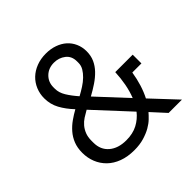

<svg xmlns="http://www.w3.org/2000/svg" viewBox="-182 -878 1058 1058"><g transform="rotate(-45 347.0 -349.0)"><path d="M489 -82Q478 -69 461 -52.5Q444 -36 419.5 -22Q395 -8 361.5 2Q328 12 286 12Q234 12 194 -3Q154 -18 127 -44.5Q100 -71 86 -106Q72 -141 72 -181Q72 -220 84 -250Q96 -280 116.5 -303.5Q137 -327 162.5 -345Q188 -363 215 -378Q179 -416 157.5 -455.5Q136 -495 136 -542Q136 -577 149 -608Q162 -639 185.5 -661.5Q209 -684 242.5 -697Q276 -710 317 -710Q354 -710 385 -699Q416 -688 438 -668.5Q460 -649 472.5 -621Q485 -593 485 -560Q485 -525 472.5 -497.5Q460 -470 438 -447Q416 -424 387 -404.5Q358 -385 325 -367L482 -198Q497 -236 505 -279Q513 -322 515 -367H651V-299H580Q573 -255 561 -216.5Q549 -178 532 -145L668 0H564ZM313 -643Q270 -643 242.5 -616Q215 -589 215 -549V-537Q215 -507 233.5 -476.5Q252 -446 282 -412Q306 -425 328.5 -439.5Q351 -454 368.5 -471Q386 -488 397 -506.5Q408 -525 408 -546V-558Q408 -599 379.5 -621Q351 -643 313 -643ZM293 -58Q344 -58 381 -77.5Q418 -97 444 -130L257 -332Q237 -321 218.5 -309Q200 -297 186 -280.5Q172 -264 163.5 -242.5Q155 -221 155 -192V-177Q155 -122 192.5 -90Q230 -58 293 -58Z"/></g></svg>

Font: IBM Plex Thai
Style: Regular
Weight: 400
Designer: Mike Abbink, Paul van der Laan, Pieter van Rosmalen, Ben Mitchell, Mark Frömberg
Foundry: Bold Monday
Version: Version 1.0